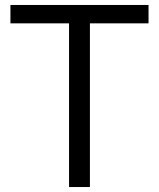

<svg xmlns="http://www.w3.org/2000/svg" viewBox="-20 -753 640 773"><path d="M578 -733V-659H342V0H258V-659H22V-733Z"/></svg>

Font: IBM Plex Sans SC
Style: Regular
Weight: 400
Designer: Mike Abbink; Paul van der Laan; Pieter van Rosmalen; Eunyou Noh; Wujin Sim; Chorong Kim; Dohee Lee; Yejin We; Jinhee Kim
Foundry: Sandoll Inc.
Version: Version 1.000